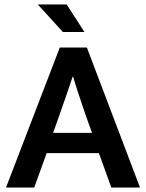

<svg xmlns="http://www.w3.org/2000/svg" viewBox="-20 -844 658 864"><path d="M150 -824H280L360 -700H263ZM219 -246H394L361 -339Q347 -381 334.5 -418Q322 -455 309 -499H307Q293 -458 280 -419.5Q267 -381 252 -339ZM249 -630H371L610 0H481L425 -155H190L134 0H7Z"/></svg>

Font: Mukta Malar SemiBold
Style: Regular
Weight: 600
Designer: Aadarsh Rajan, Girish Dalvi, Yashodeep Gholap
Foundry: Ek Type
Version: Version 2.538;PS 1.000;hotconv 16.6.51;makeotf.lib2.5.65220;